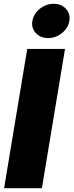

<svg xmlns="http://www.w3.org/2000/svg" viewBox="-20 -983 384 1003"><path d="M319.6 -727.3 198.9 0H1.4L122.2 -727.3ZM231.5 -784.1Q191.4 -784.1 167.1 -810.5Q142.8 -837 149.1 -873.6Q155.5 -910.9 188 -937Q220.5 -963.1 260.7 -963.1Q300.4 -963.1 324.4 -937Q348.4 -910.9 342.3 -873.6Q336.3 -836.6 303.8 -810.4Q271.3 -784.1 231.5 -784.1Z"/></svg>

Font: Karasuma Gothic
Style: Italic
Weight: 900
Italic angle: -9.39999°
Designer: Rasmus Andersson / Ryoko Nishizuka
Foundry: Genbu
Version: Version 1.00